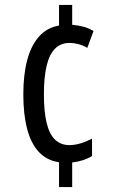

<svg xmlns="http://www.w3.org/2000/svg" viewBox="-20 -744 469 774"><path d="M271 -644Q296 -642 317.5 -636Q339 -630 357 -619L332 -551Q313 -562 294.5 -566.5Q276 -571 261 -571Q225 -571 202 -548Q179 -525 168 -479Q157 -433 157 -364Q157 -294 168 -248.5Q179 -203 202 -181Q225 -159 260 -159Q281 -159 304.5 -166Q328 -173 351 -185V-115Q335 -105 315 -98.5Q295 -92 271 -89V10H218V-90Q169 -97 137 -131Q105 -165 89.5 -224Q74 -283 74 -363Q74 -444 90 -503Q106 -562 138 -597.5Q170 -633 218 -641V-724H271Z"/></svg>

Font: Noto Sans Thai ExtraCondensed
Style: Regular
Weight: 400
Width: 2
Designer: Monotype Design Team
Foundry: Monotype Imaging Inc.
Version: Version 2.002